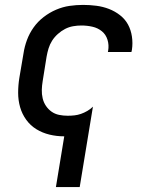

<svg xmlns="http://www.w3.org/2000/svg" viewBox="-20 -548 640 783"><path d="M208 215 242 8Q211 8 182 1Q153 -6 128.5 -21Q104 -36 87 -59.5Q70 -83 62 -111Q54 -139 54 -169.5Q54 -200 59 -231L76 -331Q80 -358 90 -385Q100 -412 117 -436Q134 -460 158 -478.5Q182 -497 209 -508.5Q236 -520 263.5 -524Q291 -528 319 -528Q346 -528 373 -524.5Q400 -521 424.5 -511.5Q449 -502 469.5 -486Q490 -470 502 -448Q514 -426 518 -399Q522 -372 518 -345L516 -336H420L421 -341Q425 -364 418.5 -385.5Q412 -407 395.5 -420.5Q379 -434 357 -439Q335 -444 312 -444Q295 -444 278 -441Q261 -438 245.5 -430Q230 -422 216 -409.5Q202 -397 192.5 -382Q183 -367 178 -350.5Q173 -334 170 -317L154 -217Q151 -199 150.5 -181.5Q150 -164 154 -147Q158 -130 167.5 -116Q177 -102 190.5 -92.5Q204 -83 221 -79.5Q238 -76 256 -76Q270 -76 283.5 -77.5Q297 -79 310 -83.5Q323 -88 336 -95.5Q349 -103 359 -113L305 215Z"/></svg>

Font: Iosevka Md Ex Obl
Style: Regular
Weight: 500
Width: 7
Italic angle: -9°
Monospace: yes
Designer: Belleve Invis
Foundry: Belleve Invis
Version: Version 32.5.0; ttfautohint (v1.8.4)